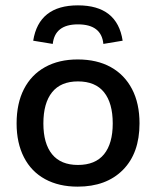

<svg xmlns="http://www.w3.org/2000/svg" viewBox="-20 -680 582 717"><path d="M271 -660Q418 -660 438 -528L366 -516Q359 -589 271 -589Q185 -589 177 -516L104 -528Q125 -660 271 -660ZM270 -458Q342 -458 393.5 -429.5Q445 -401 473 -347.5Q501 -294 501 -219Q501 -108 439 -45.5Q377 17 270 17Q200 17 148.5 -11Q97 -39 69.5 -92.5Q42 -146 42 -219Q42 -294 69.5 -347.5Q97 -401 148.5 -429.5Q200 -458 270 -458ZM271 -376Q207 -376 174.5 -335.5Q142 -295 142 -219Q142 -144 174.5 -104Q207 -64 271 -64Q336 -64 368.5 -104Q401 -144 401 -219Q401 -295 368.5 -335.5Q336 -376 271 -376Z"/></svg>

Font: Podkova SemiBold
Style: Regular
Weight: 600
Designer: Ilya Yudin
Foundry: Cyreal (www.cyreal.org)
Version: Version 2.103